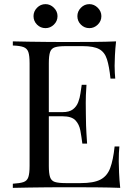

<svg xmlns="http://www.w3.org/2000/svg" viewBox="-20 -908 649 928"><path d="M541 -708Q537 -673 535.5 -640Q534 -607 534 -590Q534 -572 535 -555.5Q536 -539 537 -528H514Q508 -587 497 -621.5Q486 -656 459.5 -670.5Q433 -685 380 -685H297Q263 -685 245.5 -679.5Q228 -674 222 -656.5Q216 -639 216 -602V-106Q216 -70 222 -52Q228 -34 245.5 -28.5Q263 -23 297 -23H370Q433 -23 465.5 -40Q498 -57 512.5 -95.5Q527 -134 534 -200H557Q554 -173 554 -128Q554 -109 555.5 -73.5Q557 -38 561 0Q510 -2 446 -2.5Q382 -3 332 -3Q310 -3 275.5 -3Q241 -3 201 -2.5Q161 -2 120 -1.5Q79 -1 42 0V-20Q76 -22 93.5 -28Q111 -34 117 -52Q123 -70 123 -106V-602Q123 -639 117 -656.5Q111 -674 93.5 -680.5Q76 -687 42 -688V-708Q79 -707 120 -706.5Q161 -706 201 -705.5Q241 -705 275.5 -705Q310 -705 332 -705Q378 -705 436.5 -705.5Q495 -706 541 -708ZM369 -366Q369 -366 369 -356Q369 -346 369 -346H186Q186 -346 186 -356Q186 -366 186 -366ZM398 -498Q394 -441 394.5 -411Q395 -381 395 -356Q395 -331 396 -301Q397 -271 401 -214H378Q374 -246 368.5 -276.5Q363 -307 344.5 -326.5Q326 -346 282 -346V-366Q315 -366 332.5 -379.5Q350 -393 358 -414Q366 -435 369 -457.5Q372 -480 375 -498ZM412 -888Q435 -888 452.5 -870.5Q470 -853 470 -830Q470 -806 452.5 -789Q435 -772 412 -772Q388 -772 371 -789Q354 -806 354 -830Q354 -853 371 -870.5Q388 -888 412 -888ZM200 -888Q223 -888 240.5 -870.5Q258 -853 258 -830Q258 -806 240.5 -789Q223 -772 200 -772Q176 -772 159 -789Q142 -806 142 -830Q142 -853 159 -870.5Q176 -888 200 -888Z"/></svg>

Font: Playfair Display
Style: Regular
Weight: 400
Designer: Claus Eggers Sørensen
Foundry: Claus Eggers Sørensen
Version: Version 1.203